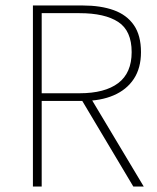

<svg xmlns="http://www.w3.org/2000/svg" viewBox="-20 -680 574 700"><path d="M100 0V-660H282Q347 -660 394.5 -643Q442 -626 468 -588.5Q494 -551 494 -490Q494 -432 468 -392.5Q442 -353 394.5 -332.5Q347 -312 282 -312H132V0ZM132 -340H270Q362 -340 411 -377Q460 -414 460 -490Q460 -568 411 -600Q362 -632 270 -632H132ZM466 0 274 -322 310 -324 504 0Z"/></svg>

Font: Source Sans Variable
Style: Regular
Weight: 200
Designer: Paul D. Hunt
Foundry: Adobe Systems Incorporated
Version: Version 3.006;hotconv 1.0.111;makeotfexe 2.5.65597